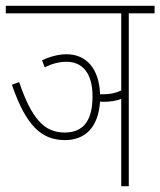

<svg xmlns="http://www.w3.org/2000/svg" viewBox="-20 -642 553 662"><path d="M125 -434 134 -410C159 -422 183 -429 209 -429C262 -429 299 -393 299 -310C299 -232 272 -185 203 -185C134 -185 90 -230 46 -359L21 -350C70 -207 124 -159 204 -159C272 -159 319 -201 325 -292C329 -291 334 -291 338 -291C359 -291 380 -294 398 -301V0H424V-596H513V-622H0V-596H398V-330C376 -320 357 -317 337 -317C333 -317 329 -317 325 -317C322 -406 277 -455 209 -455C183 -455 152 -447 125 -434Z"/></svg>

Font: Noto Sans Devanagari UI ExtraCondensed Thin
Style: Regular
Weight: 100
Width: 2
Designer: Jelle Bosma - Monotype Design Team
Foundry: Monotype Imaging Inc.
Version: Version 2.004